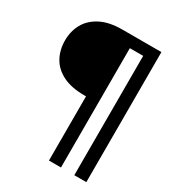

<svg xmlns="http://www.w3.org/2000/svg" viewBox="-190 -812 933 1023"><g transform="rotate(30 276.0 -300.0)"><path d="M270 100V-295H260Q179 -295 126.5 -321.5Q74 -348 49 -394Q24 -440 24 -497Q24 -555 49.5 -600.5Q75 -646 127.5 -673Q180 -700 260 -700H500V100H426V-634H344V100Z"/></g></svg>

Font: DM Sans 9pt 36pt
Style: Regular
Weight: 400
Version: Version 4.004;gftools[0.9.30]